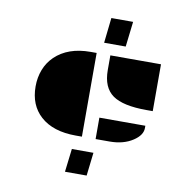

<svg xmlns="http://www.w3.org/2000/svg" viewBox="-97 -810 1110 1125"><g transform="rotate(10 457.5 -247.0)"><path d="M474.6 -714.4H604L586.4 -564.5H458ZM506.8 -498H808.1V-219.2H771Q630.9 -219.2 569.3 -262.7Q506.8 -307.1 506.8 -410.6ZM106.9 -243.2Q106.9 -296.9 124.8 -343Q142.6 -389.2 178.2 -423.8Q255.4 -498 388.7 -498H425.3V0H388.7Q252.9 0 178.2 -67.4Q106.9 -131.8 106.9 -243.2ZM506.8 -127.4H780.3V-113.8Q780.3 -71.3 728.5 -37.1Q672.4 0 589.8 0H506.8ZM508.3 81.5 492.2 219.7H363.3L379.9 81.5Z"/></g></svg>

Font: Plaster
Style: Regular
Weight: 400
Designer: Eben Sorkin
Foundry: Eben Sorkin
Version: Version 1.007